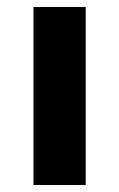

<svg xmlns="http://www.w3.org/2000/svg" viewBox="-20 -531 342 551"><path d="M76 0V-511H226V0Z"/></svg>

Font: Overpass Black
Style: Regular
Weight: 900
Designer: Delve Withrington, Dave Bailey, Thomas Jockin
Foundry: Delve Fonts LLC
Version: Version 4.000; ttfautohint (v1.8.3)